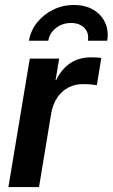

<svg xmlns="http://www.w3.org/2000/svg" viewBox="-20 -761 458 781"><path d="M14.2 0 101.1 -522.5H220.7L206.1 -435.5H208.5Q230.5 -480.5 266.1 -504.2Q301.8 -527.8 351.1 -527.8Q363.3 -527.8 374 -527.1Q384.8 -526.4 392.1 -525.4L374 -414.6Q366.7 -416 350.3 -417.5Q334 -418.9 315.9 -418.9Q285.6 -418.9 258.8 -405.3Q231.9 -391.6 213.4 -364.7Q194.8 -337.9 188 -298.3L138.7 0ZM280.8 -740.7Q327.1 -740.7 359.9 -721.2Q392.6 -701.7 407.7 -668.7Q422.9 -635.7 416 -595.2H337.4Q342.8 -627 323.2 -647.2Q303.7 -667.5 269 -667.5Q233.9 -667.5 207.8 -647.2Q181.6 -627 176.3 -595.2H97.7Q104.5 -635.7 130.4 -668.7Q156.2 -701.7 195.6 -721.2Q234.9 -740.7 280.8 -740.7Z"/></svg>

Font: Inter 28pt SemiBold
Style: Italic
Weight: 600
Italic angle: -9.3988°
Designer: Rasmus Andersson
Foundry: rsms
Version: Version 4.001;git-66647c0bb